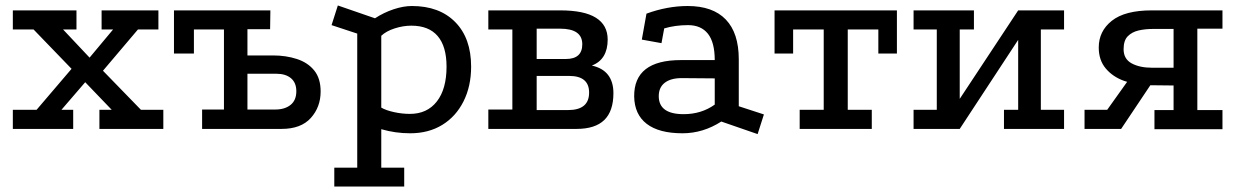

<svg xmlns="http://www.w3.org/2000/svg" viewBox="-20 -472 4539 703"><path d="M27 0V-70H114L242 -220L103 -364H27V-434H260V-364H211L308 -261L394 -364H352V-434H560V-364H485L357 -213L496 -70H578V0H344V-70H389L292 -171L205 -70H248V0Z M980 -269Q1027 -269 1067 -256Q1107 -243 1130.5 -214Q1154 -185 1154 -137Q1154 -80 1118 -40Q1082 0 1011 0H720V-71H800V-364H690V-276H617V-434H970L969 -365H886V-269ZM988 -71Q1023 -71 1044 -88Q1065 -105 1065 -138Q1065 -169 1045.5 -185.5Q1026 -202 992 -202H886V-71Z M1204 211V142H1288V-349L1194 -380L1217 -452L1353 -405Q1385 -426 1421 -438Q1457 -450 1488 -450Q1589 -450 1647 -391Q1705 -332 1705 -228Q1705 -156 1677 -100.5Q1649 -45 1599 -14.5Q1549 16 1482 16Q1427 16 1376 1V142H1460V211ZM1481 -55Q1544 -55 1579.5 -100.5Q1615 -146 1615 -228Q1615 -302 1582.5 -340Q1550 -378 1486 -378Q1456 -378 1425 -368Q1394 -358 1376 -341V-78Q1393 -68 1422.5 -61.5Q1452 -55 1481 -55Z M2031 -434Q2119 -434 2162 -407Q2205 -380 2205 -327Q2205 -291 2190.5 -267Q2176 -243 2147 -232Q2187 -223 2206.5 -197.5Q2226 -172 2226 -131Q2226 -65 2192.5 -32.5Q2159 0 2091 0H1768V-71H1856V-364H1768V-434ZM2060 -69Q2137 -69 2137 -133Q2137 -194 2064 -194H1945V-69ZM2052 -256Q2112 -256 2112 -310Q2112 -367 2031 -367H1945V-256Z M2621 -27Q2554 16 2479 16Q2393 16 2348 -18.5Q2303 -53 2302 -119Q2301 -252 2473 -252H2597Q2597 -317 2572 -348.5Q2547 -380 2499 -380Q2476 -380 2454 -377Q2432 -374 2412 -368L2402 -314L2330 -327L2347 -422Q2385 -436 2423 -443Q2461 -450 2498 -450Q2590 -450 2637.5 -400.5Q2685 -351 2685 -255V-83L2777 -53L2754 19ZM2476 -186Q2436 -186 2414 -169Q2392 -152 2392 -120Q2392 -54 2483 -54Q2548 -54 2597 -89V-185Z M2816 -434H3264V-276H3196V-364H3084V-70H3172V0H2908V-70H2996V-364H2884V-276H2816Z M3325 -434H3546V-364H3494V-110L3708 -434H3876V-364H3791V-70H3876V0H3656V-70H3708V-326L3494 0H3325V-70H3410V-364H3325Z M4207 1V-69H4277V-159L4185 -160Q4137 -161 4095.5 -176Q4054 -191 4028.5 -221.5Q4003 -252 4003 -298Q4003 -358 4051 -396Q4099 -434 4197 -434H4456V-367H4364V-69H4456V1ZM3951 0V-70H4034L4111 -178L4200 -172L4085 0ZM4198 -224H4277V-366H4201Q4173 -366 4149 -360.5Q4125 -355 4109.5 -339.5Q4094 -324 4094 -292Q4094 -256 4123.5 -240Q4153 -224 4198 -224Z"/></svg>

Font: Podkova Medium
Style: Regular
Weight: 500
Designer: Ilya Yudin
Foundry: Cyreal (www.cyreal.org)
Version: Version 2.103